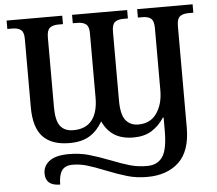

<svg xmlns="http://www.w3.org/2000/svg" viewBox="-61 -782 1231 1090"><g transform="rotate(-5 554.5 -237.0)"><path d="M155 170Q155 126 191.5 99Q228 72 301 72Q362 72 412.5 86Q463 100 533 127Q596 152 641.5 165Q687 178 739 178Q797 178 826.5 137Q856 96 856 -14V-88H852Q821 -41 779 -15.5Q737 10 677 10Q611 10 568 -17Q525 -44 501 -97Q472 -46 427.5 -18Q383 10 312 10Q211 10 160.5 -43Q110 -96 110 -212V-602Q110 -640 93 -653Q76 -666 45 -666H16V-714H333V-666H307Q275 -666 258 -652.5Q241 -639 241 -598V-200Q241 -124 265.5 -92.5Q290 -61 340 -61Q410 -61 445.5 -105.5Q481 -150 481 -234V-602Q481 -640 463.5 -653Q446 -666 415 -666H389V-714H703V-666H677Q645 -666 628.5 -652.5Q612 -639 612 -598V-206Q612 -126 638 -93.5Q664 -61 710 -61Q779 -61 815 -113Q851 -165 851 -243V-598Q851 -639 834.5 -652.5Q818 -666 786 -666H760V-714H1076V-666H1048Q1016 -666 999 -652.5Q982 -639 982 -598V-20Q982 114 915 177Q848 240 734 240Q674 240 622 225Q570 210 500 182Q440 158 399.5 146Q359 134 317 134Q275 134 256.5 160Q238 186 238 240Q155 240 155 170Z"/></g></svg>

Font: Noto Serif SemiBold
Style: Regular
Weight: 600
Designer: Monotype Design Team
Foundry: Monotype Imaging Inc.
Version: Version 1.001